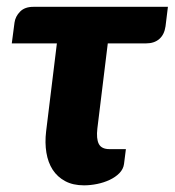

<svg xmlns="http://www.w3.org/2000/svg" viewBox="-20 -537 512 562"><path d="M464.5 -460Q461 -435.5 446.2 -422.8Q431.5 -410 407.5 -410H295.5L265 -161Q261.5 -131 269.2 -115.8Q277 -100.5 300.5 -100.5H348.5L343 -57Q341 -42 329.5 -30.2Q318 -18.5 301 -10.5Q284 -2.5 264.2 1.5Q244.5 5.5 226 5.5Q193.5 5.5 170.8 -6.8Q148 -19 134.2 -40.2Q120.5 -61.5 115.8 -90.2Q111 -119 115 -152.5L146.5 -410H14.5L22.5 -471Q25 -489 38.8 -503Q52.5 -517 77.5 -517H471.5Z"/></svg>

Font: Lato ExtraBold
Style: Italic
Weight: 800
Italic angle: -7°
Designer: Lukasz Dziedzic with Adam Twardoch and Botio Nikoltchev
Foundry: tyPoland Lukasz Dziedzic
Version: Version 2.015; 2015-08-06; http://www.latofonts.com/